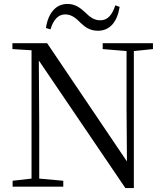

<svg xmlns="http://www.w3.org/2000/svg" viewBox="-20 -947 836 974"><path d="M213 -805 236 -798C251 -847 275 -874 311 -874C345 -874 368 -852 390 -830C412 -809 437 -791 477 -791C538 -791 575 -837 587 -912L565 -920C549 -871 526 -844 489 -844C454 -844 433 -864 410 -886C387 -907 362 -927 322 -927C263 -927 224 -880 213 -805ZM616 7H659V-688L756 -698V-728H501V-698L622 -688V-395L624 -128L219 -728H43V-698L140 -692V-41L44 -30V0H301V-30L179 -41V-319L177 -640Z"/></svg>

Font: Harano Aji Mincho KR
Style: Regular
Weight: 400
Foundry: Masamichi Hosoda
Version: HaranoAjiMinchoKR-Regular version 20230610;ttx 4.39.4